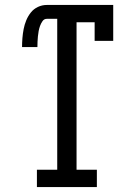

<svg xmlns="http://www.w3.org/2000/svg" viewBox="-20 -755 540 775"><path d="M129 0V-70H211V-679H169Q158 -679 151.5 -669.5Q145 -660 141.5 -650Q138 -640 136 -629.5Q134 -619 133 -608Q132 -597 131.5 -586.5Q131 -576 131 -565H69Q69 -583 70.5 -601.5Q72 -620 75.5 -638Q79 -656 86 -673Q93 -690 104.5 -704.5Q116 -719 133 -727Q150 -735 169 -735H437V-590H362V-665H289V-70H371V0Z"/></svg>

Font: Iosevka Curly Slab
Style: Regular
Weight: 400
Monospace: yes
Designer: Belleve Invis
Foundry: Belleve Invis
Version: Version 22.1.2; ttfautohint (v1.8.4)